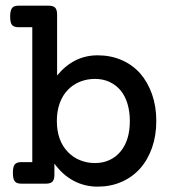

<svg xmlns="http://www.w3.org/2000/svg" viewBox="-20 -661 640 691"><path d="M96.2 -563H47.4Q28.3 -563 22 -572.8Q16.6 -581.1 16.6 -601.6Q16.6 -624 23.9 -632.8Q30.3 -640.6 47.4 -640.6H154.8Q171.4 -640.6 178.5 -633.3Q185.5 -626 185.5 -608.4V-389.2Q245.1 -461.9 331.5 -461.9Q377.9 -461.9 416.7 -445.3Q455.6 -428.7 483.9 -397.5Q511.7 -365.7 527.1 -322Q542.5 -278.3 542.5 -225.6Q542.5 -172.9 527.1 -129.2Q511.7 -85.4 483.9 -54.2Q455.6 -22.9 416.7 -6.1Q377.9 10.7 331.5 10.7Q284.2 10.7 244.4 -10.7Q204.6 -32.2 175.8 -72.3V-32.2Q175.8 -14.6 168.7 -7.3Q161.6 0 145 0H57.1Q47.9 0 42 -2.2Q36.1 -4.4 32.7 -9.3Q26.4 -17.6 26.4 -39.1Q26.4 -61 33.2 -69.3Q40 -77.6 57.1 -77.6H96.2ZM224.1 -114.3Q242.7 -94.7 267.8 -84.5Q293 -74.2 321.8 -74.2Q351.1 -74.2 374.5 -85.2Q397.9 -96.2 414.6 -116.7Q447.3 -156.7 447.3 -225.6Q447.3 -258.8 439 -286.9Q430.7 -314.9 414.6 -335Q397.9 -355 374.5 -366Q351.1 -377 321.8 -377Q293 -377 267.8 -366.9Q242.7 -356.9 224.1 -337.4Q205.1 -317.9 194.8 -289.3Q184.6 -260.7 184.6 -225.6Q184.6 -155.3 224.1 -114.3Z"/></svg>

Font: Courier Prime Medium
Style: Regular
Weight: 500
Designer: Alan Dague-Greene
Foundry: Quote-Unquote Apps
Version: Version 1.202